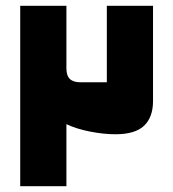

<svg xmlns="http://www.w3.org/2000/svg" viewBox="-20 -645 600 665"><path d="M510 -625V-295Q510 -239 479 -209.5Q448 -180 380 -180Q340 -180 293 -189Q246 -198 210 -215V0H50V-625H210V-408Q210 -383 222 -371.5Q234 -360 259 -360H350V-625Z"/></svg>

Font: Changa Black
Style: Regular
Weight: 900
Designer: Eduardo Rodriguez Tunni
Foundry: Eduardo Rodriguez Tunni
Version: Version 2.001; ttfautohint (v1.5.10-5e6f)